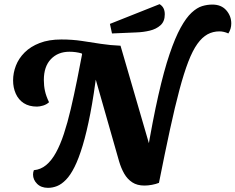

<svg xmlns="http://www.w3.org/2000/svg" viewBox="-20 -880 1133 924"><path d="M745 0 687 -136Q715 -302 742 -421Q769 -540 796 -619.5Q823 -699 849.5 -747Q876 -795 902 -819Q928 -843 952.5 -850.5Q977 -858 1002 -858Q1045 -858 1069 -830.5Q1093 -803 1093 -767Q1093 -741 1079 -719Q1057 -729 1036 -729Q1005 -729 979 -715Q953 -701 930 -669Q907 -637 886 -582.5Q865 -528 843.5 -447.5Q822 -367 798 -256.5Q774 -146 745 0ZM211 24Q178 24 158.5 4.5Q139 -15 139 -40Q139 -51 143 -61Q176 -64 202 -85.5Q228 -107 249 -145Q270 -183 287.5 -236Q305 -289 320.5 -355Q336 -421 351.5 -498Q367 -575 383 -660L447 -545Q432 -423 414.5 -333Q397 -243 378 -180Q359 -117 339 -77Q319 -37 297.5 -15Q276 7 254.5 15.5Q233 24 211 24ZM158 -367Q120 -367 94.5 -383.5Q69 -400 56 -429Q43 -458 43 -493Q43 -529 56.5 -564Q70 -599 98.5 -627.5Q127 -656 171 -673Q215 -690 275 -690Q328 -690 374 -683Q420 -676 465.5 -669Q511 -662 560 -660L484 -580L378 -614L373 -623Q345 -631 314 -631Q259 -631 225 -595.5Q191 -560 191 -495Q191 -467 196.5 -442Q202 -417 216 -388Q204 -377 187.5 -372Q171 -367 158 -367ZM675 13Q640 13 616.5 -2.5Q593 -18 578 -44Q563 -70 553 -104L442 -493L372 -660H560L702 -172L745 0Q730 6 711 9.5Q692 13 675 13ZM519 -719 509 -765 748 -860Q761 -852 767 -840Q773 -828 773 -811Q773 -777 752.5 -758.5Q732 -740 700.5 -732.5Q669 -725 636 -724Z"/></svg>

Font: Sansita Swashed Light SemiBold
Style: Regular
Weight: 600
Version: Version 1.003